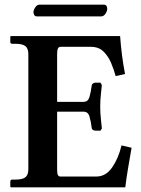

<svg xmlns="http://www.w3.org/2000/svg" viewBox="-20 -800 602 820"><path d="M27 0 24 -2V-24Q24 -33 32 -33H46Q76 -33 88.5 -43Q101 -53 101 -77V-569Q101 -593 88.5 -603Q76 -613 46 -613H32Q24 -613 24 -621V-644L27 -646H493Q499 -561 514 -484L474 -475Q467 -501 455 -530Q443 -559 422.5 -579.5Q402 -600 368 -600H238Q224 -600 224 -571V-365H337Q356 -365 362 -385.5Q368 -406 372 -436Q372 -439 376.5 -443Q381 -447 388 -447H409L415 -437Q414 -425 411 -398.5Q408 -372 408 -344Q408 -317 411 -290.5Q414 -264 415 -251L409 -242H388Q381 -242 376.5 -245.5Q372 -249 372 -252Q368 -283 362 -303Q356 -323 337 -323H224V-75Q224 -58 227.5 -52Q231 -46 238 -46H391Q432 -46 459 -85Q486 -124 499 -179L542 -169Q535 -129 527.5 -85Q520 -41 515 0ZM412 -730H138Q130 -730 126.5 -735.5Q123 -741 123 -748Q123 -757 130.5 -768.5Q138 -780 148 -780H424Q432 -780 435 -774.5Q438 -769 438 -763Q438 -753 430.5 -741.5Q423 -730 412 -730Z"/></svg>

Font: Libertinus Serif SemiBold
Style: Regular
Weight: 600
Designer: Philipp H. Poll, Khaled Hosny
Foundry: Caleb Maclennan
Version: Version 7.051;RELEASE